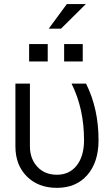

<svg xmlns="http://www.w3.org/2000/svg" viewBox="-20 -908 546 937"><path d="M257.8 8.8Q167 8.8 111.1 -46.9Q55.2 -102.5 55.2 -193.8V-500H126V-193.8Q126 -133.8 161.9 -94.5Q197.8 -55.2 257.8 -55.2Q318.8 -55.2 354.5 -100.6Q390.1 -146 390.1 -224.1Q390.1 -377.9 329.1 -500H399.9Q460.9 -377.9 460.9 -224.1Q460.9 -116.7 406.2 -54Q351.6 8.8 257.8 8.8ZM212.9 -607.9H122.1V-692.9H212.9ZM383.8 -607.9H293V-692.9H383.8ZM306.2 -888.2H398.9L277.8 -768.1H217.8Z"/></svg>

Font: LT Superior
Style: Regular
Weight: 400
Designer: Daniel Lyons
Foundry: LyonsType
Version: Version 1.000